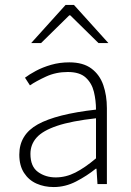

<svg xmlns="http://www.w3.org/2000/svg" viewBox="-20 -744 531 776"><path d="M197 12Q159 12 127.5 -2Q96 -16 77 -45.5Q58 -75 58 -119Q58 -200 133 -241.5Q208 -283 368 -301Q368 -338 359.5 -373Q351 -408 326.5 -430.5Q302 -453 254 -453Q206 -453 166 -434.5Q126 -416 101 -399L81 -430Q98 -443 125 -457.5Q152 -472 186.5 -482Q221 -492 260 -492Q316 -492 349.5 -467Q383 -442 397.5 -400Q412 -358 412 -307V0H374L370 -62H367Q331 -33 287.5 -10.5Q244 12 197 12ZM205 -27Q246 -27 284.5 -46.5Q323 -66 368 -104V-266Q269 -255 211 -235.5Q153 -216 128 -188Q103 -160 103 -122Q103 -71 133.5 -49Q164 -27 205 -27ZM106 -570 245 -724H279L418 -570H378L264 -682H260L146 -570Z"/></svg>

Font: Source Sans 3 ExtraLight Light
Style: Regular
Weight: 300
Version: Version 3.052;hotconv 1.1.0;makeotfexe 2.6.0